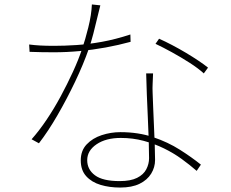

<svg xmlns="http://www.w3.org/2000/svg" viewBox="-20 -806 1040 863"><path d="M111 -606Q134 -603 160 -601.5Q186 -600 223 -600Q270 -600 323.5 -603.5Q377 -607 438 -618Q499 -629 566 -651L567 -618Q512 -603 454.5 -592.5Q397 -582 338.5 -576.5Q280 -571 222 -571Q197 -571 167 -571.5Q137 -572 113 -573ZM431 -782Q425 -760 417 -725.5Q409 -691 399.5 -654.5Q390 -618 380 -589Q355 -517 317.5 -438.5Q280 -360 238 -287.5Q196 -215 155 -162L122 -180Q155 -217 188.5 -266.5Q222 -316 252 -371.5Q282 -427 307.5 -482.5Q333 -538 349 -586Q363 -627 377 -683Q391 -739 393 -786ZM668 -476Q667 -446 666 -428Q665 -410 666 -389Q667 -362 668.5 -323Q670 -284 672 -240.5Q674 -197 675.5 -156.5Q677 -116 677 -87Q677 -54 659.5 -25.5Q642 3 607.5 20Q573 37 520 37Q472 37 432 25Q392 13 367.5 -14Q343 -41 343 -85Q343 -129 369.5 -157Q396 -185 437 -198.5Q478 -212 521 -212Q602 -212 668.5 -189.5Q735 -167 788.5 -133Q842 -99 883 -66L864 -38Q833 -65 796.5 -91.5Q760 -118 717 -139Q674 -160 625.5 -173Q577 -186 523 -186Q456 -186 414 -157.5Q372 -129 372 -86Q372 -44 407 -18Q442 8 518 8Q567 8 596 -6.5Q625 -21 637.5 -45Q650 -69 650 -95Q650 -130 648.5 -177Q647 -224 644.5 -276.5Q642 -329 640 -381Q638 -433 637 -476ZM896 -476Q871 -499 832 -524Q793 -549 752 -571.5Q711 -594 679 -609L695 -632Q722 -620 753.5 -603.5Q785 -587 816 -568.5Q847 -550 873 -532.5Q899 -515 915 -502Z"/></svg>

Font: Noto Sans HK Thin
Style: Regular
Weight: 100
Designer: Ryoko NISHIZUKA 西塚涼子 (kana, bopomofo & ideographs); Paul D. Hunt (Latin, Greek & Cyrillic); Sandoll Communications 산돌커뮤니
Foundry: Adobe
Version: Version 2.004-H2;hotconv 1.0.118;makeotfexe 2.5.65603